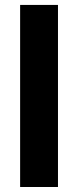

<svg xmlns="http://www.w3.org/2000/svg" viewBox="-20 -747 312 767"><path d="M211.6 -727.3H60.4V0H211.6Z"/></svg>

Font: Karasuma Gothic
Style: Bold
Weight: 700
Designer: Rasmus Andersson / Ryoko Nishizuka
Foundry: Genbu
Version: Version 1.00